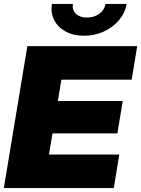

<svg xmlns="http://www.w3.org/2000/svg" viewBox="-23 -964 724 984"><path d="M-3.4 0 117.2 -727.5H680.2L651.9 -555.7H291.5L273.4 -446.3H606L578.6 -280.3H246.1L228 -171.9H588.4L560.1 0ZM407.7 -780.8Q353 -780.8 313.2 -802.5Q273.4 -824.2 254.6 -861.3Q235.8 -898.4 243.2 -943.8H350.6Q345.7 -913.1 365.7 -893.6Q385.7 -874 422.9 -874Q459.5 -874 486.1 -893.6Q512.7 -913.1 517.6 -943.8H626Q618.7 -898.4 587.4 -861.3Q556.2 -824.2 509.3 -802.5Q462.4 -780.8 407.7 -780.8Z"/></svg>

Font: Inter Display Black
Style: Italic
Weight: 900
Italic angle: -9.39999°
Designer: Rasmus Andersson
Foundry: rsms
Version: Version 4.000;git-a52131595